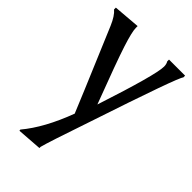

<svg xmlns="http://www.w3.org/2000/svg" viewBox="-231 -568 904 904"><g transform="rotate(45 221.5 -116.0)"><path d="M254 -92Q350 -385 350 -440Q350 -457 343 -468V-480H450V-468Q435 -455 287 -10Q216 198 206 238V246L82 255L81 248Q154 161 209 14Q203 -3 36 -398Q16 -445 -7 -464V-476L127 -487V-475Q127 -449 151 -374.5Q175 -300 254 -92Z"/></g></svg>

Font: Asul
Style: Regular
Weight: 400
Version: Version 1.001